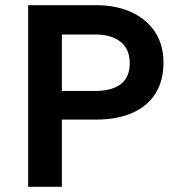

<svg xmlns="http://www.w3.org/2000/svg" viewBox="-20 -720 682 740"><path d="M88.5 0V-700H351Q426.5 -700 485 -673.8Q543.5 -647.5 576.8 -598Q610 -548.5 610 -479Q610 -408.5 579.2 -359.5Q548.5 -310.5 490 -284.8Q431.5 -259 348 -259H218.5V0ZM218.5 -369.5H347.5Q410 -369.5 445 -395.5Q480 -421.5 480 -476.5Q480 -531.5 444.2 -559.2Q408.5 -587 348.5 -587H218.5Z"/></svg>

Font: Geologica Cursive Medium
Style: Regular
Weight: 500
Designer: Sindre Bremnes, Frode Helland
Foundry: Monokrom Skriftforlag AS
Version: Version 1.010;gftools[0.9.28]